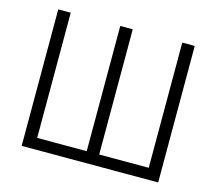

<svg xmlns="http://www.w3.org/2000/svg" viewBox="-100 -825 1072 951"><g transform="rotate(15 436.0 -350.0)"><path d="M150 -58H404V-700H468V-58H722V-700H786V0H86V-700H150Z"/></g></svg>

Font: Space Grotesk Light
Style: Regular
Weight: 300
Designer: Florian Karsten
Foundry: Florian Karsten
Version: Version 2.000